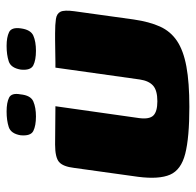

<svg xmlns="http://www.w3.org/2000/svg" viewBox="-26 -561 594 582"><g transform="rotate(-90 271.0 -270.0)"><path d="M240 -399 204 -145Q200 -114 212 -102Q224 -90 255 -90Q288 -90 302.5 -103Q317 -116 321 -143L357 -399Q358 -399 372.5 -399Q387 -399 406.5 -399.5Q426 -400 442 -400Q458 -400 461 -400Q488 -400 504.5 -397.5Q521 -395 526.5 -383.5Q532 -372 528 -342L503 -162Q496 -114 481.5 -82Q467 -50 438 -30.5Q409 -11 360.5 -2Q312 7 238 7Q145 7 96 -5.5Q47 -18 32.5 -51.5Q18 -85 26 -148L53 -342Q57 -376 71 -388Q85 -400 124 -400Q154 -400 182 -399.5Q210 -399 240 -399ZM408 -458Q380 -458 364 -466Q348 -474 351 -504Q356 -534 376 -540.5Q396 -547 423 -547Q449 -547 464.5 -539.5Q480 -532 476 -504Q472 -474 454 -466Q436 -458 408 -458ZM209 -458Q181 -458 165 -466Q149 -474 152 -505Q157 -534 177 -540.5Q197 -547 224 -547Q251 -547 266 -539.5Q281 -532 276 -505Q273 -474 254.5 -466Q236 -458 209 -458Z"/></g></svg>

Font: Genos Thin ExtraBold
Style: Italic
Weight: 800
Italic angle: -8°
Version: Version 1.010